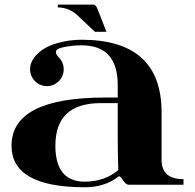

<svg xmlns="http://www.w3.org/2000/svg" viewBox="-20 -790 834 821"><path d="M108.6 -493.9Q108.6 -519 123.8 -540.5Q156.7 -586.7 224.6 -605.5Q275.6 -620.1 328.6 -620.1Q670.9 -620.1 670.9 -309.6V-106Q670.9 -23.9 764.6 -23.9V0H530.3Q518.6 0 505.6 -19.5Q492.7 -39.1 488 -36.1Q429 10.7 342.8 10.7Q29.3 10.7 29.3 -167Q29.3 -373 430.7 -373H483.4V-426.8Q483.4 -596.2 328.6 -596.2Q286.6 -596.2 245.6 -586.9Q219 -581.1 219 -567.1Q219 -557.6 231.4 -544.4Q252.4 -523.9 252.4 -493.7Q252.4 -463.9 231.4 -442.9Q210.4 -421.9 180.7 -421.9Q150.9 -421.9 129.9 -442.9Q108.9 -463.9 108.6 -493.9ZM483.4 -349.1H411.1Q216.8 -349.1 216.8 -167Q216.8 -13.2 342.8 -13.2Q426 -13.2 485.8 -62.5Q483.4 -135.3 483.4 -215.1ZM435.1 -654.1Q435.1 -654.1 385.7 -654.1L311 -724.6Q276.4 -757.3 227.3 -758.5V-770.3H379.6Q385.5 -770.3 392.6 -761Q398.9 -747.8 435.1 -654.1Z"/></svg>

Font: itsadzoke
Style: Regular
Weight: 700
Width: 7
Version: Version 0.45